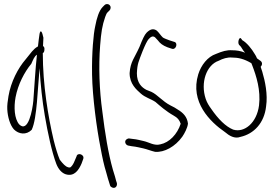

<svg xmlns="http://www.w3.org/2000/svg" viewBox="-20 -716 1368 951"><path d="M16 -175C18 -136 30 -96 49 -75C73 -51 110 -46 137 -73C151 -102 158 -156 163 -210C168 -265 171 -323 176 -378C181 -296 189 -219 202 -143C216 -60 237 38 259 96C270 124 287 141 305 147C349 161 371 124 384 94L392 72C401 49 363 37 359 59L350 80C345 93 339 103 332 110C329 114 323 115 316 112C305 109 292 96 276 75C266 51 256 19 246 -21C218 -140 192 -296 192 -453C197 -455 200 -461 200 -471C201 -480 198 -485 193 -488C194 -505 194 -518 195 -529C189 -559 181 -572 176 -549C174 -538 170 -504 168 -486C167 -485 167 -485 166 -485C145 -473 133 -454 107 -422C69 -378 34 -311 22 -240C18 -216 15 -194 16 -175ZM57 -234C69 -298 101 -359 135 -400C144 -420 150 -437 163 -445C155 -375 151 -291 145 -216C141 -173 120 -55 75 -100C51 -128 48 -185 57 -234Z M436 -346C438 -235 459 -79 478 16C487 66 496 105 505 134C513 163 518 181 521 189L525 202C526 207 530 210 534 212C549 220 562 208 559 191L555 179C553 170 548 152 539 124C516 43 500 -57 487 -163C472 -270 468 -387 476 -491C481 -555 486 -589 501 -632C505 -644 509 -652 514 -656L523 -665C526 -668 528 -673 528 -678C528 -689 520 -696 510 -696C505 -696 501 -694 498 -691L489 -682C470 -663 459 -625 452 -588C447 -566 443 -535 440 -494C437 -453 435 -404 436 -346Z M607 -26C594 -17 601 2 615 5L631 8C659 11 674 16 690 19C708 23 730 32 748 36C794 40 848 10 883 -39C894 -55 909 -83 911 -104C907 -138 886 -158 861 -173C851 -180 839 -187 824 -194C785 -214 760 -247 730 -261L705 -271C682 -283 658 -305 658 -353C660 -401 667 -412 686 -462C699 -494 709 -514 716 -522C727 -534 737 -540 748 -531L762 -516C773 -501 786 -491 809 -482L830 -475C852 -466 864 -505 842 -509L820 -516C807 -521 795 -525 787 -530C776 -540 768 -554 757 -564C739 -577 723 -571 706 -554C696 -544 685 -520 671 -484C646 -428 626 -411 622 -354C622 -300 656 -272 677 -253C699 -233 726 -227 750 -211C772 -192 802 -165 841 -143C859 -133 868 -123 875 -103C858 -51 819 -10 774 -1C744 7 719 -11 693 -17C678 -20 660 -26 636 -28L621 -30C616 -31 611 -29 607 -26Z M962 -348C920 -211 1021 -112 1094 -62C1115 -44 1142 -27 1171 -38C1238 -53 1289 -107 1298 -189C1307 -249 1293 -314 1279 -361L1271 -385C1279 -393 1281 -406 1271 -414L1253 -427C1250 -435 1246 -442 1242 -448C1227 -474 1202 -505 1180 -517L1175 -524C1166 -538 1155 -507 1164 -494L1171 -487C1176 -482 1183 -466 1194 -455C1171 -464 1152 -467 1130 -467C1104 -469 1081 -462 1050 -449C1008 -435 976 -393 962 -348ZM999 -226C972 -306 1002 -394 1063 -415C1084 -426 1107 -433 1129 -431C1159 -431 1188 -425 1225 -403L1229 -393C1250 -339 1272 -269 1263 -194C1252 -108 1191 -57 1135 -74C1098 -89 1061 -126 1026 -177C1015 -192 1005 -208 999 -226Z"/></svg>

Font: Stray Cat
Style: UltCn
Weight: 400
Version: Version 1.0